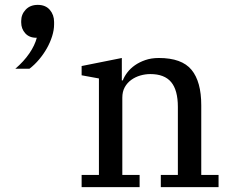

<svg xmlns="http://www.w3.org/2000/svg" viewBox="-20 -768 951 788"><path d="M315 -50H386V-446L315 -459V-497L480 -530V-438H484Q490 -454 502.5 -470.5Q515 -487 533.5 -500Q552 -513 576.5 -521.5Q601 -530 632 -530Q726 -530 766 -481.5Q806 -433 806 -336V-50H877V0H640V-50H710V-329Q710 -398 682.5 -431Q655 -464 597 -464Q576 -464 555.5 -458Q535 -452 518.5 -440Q502 -428 492 -410Q482 -392 482 -367V-50H553V0H315ZM43 -486Q78 -516 100.5 -549Q123 -582 131 -613H129Q100 -613 83.5 -631.5Q67 -650 67 -676V-682Q67 -709 85.5 -728.5Q104 -748 135 -748Q167 -748 184.5 -727.5Q202 -707 202 -678V-668Q202 -645 194 -619.5Q186 -594 172.5 -570Q159 -546 140.5 -524Q122 -502 101 -486H43Z"/></svg>

Font: IBM Plex Serif Text
Style: Regular
Weight: 450
Designer: Mike Abbink, Paul van der Laan, Pieter van Rosmalen
Foundry: Bold Monday
Version: Version 3.001